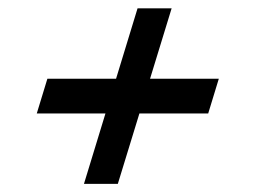

<svg xmlns="http://www.w3.org/2000/svg" viewBox="-20 -480 615 462"><path d="M182 -37.5 311 -460H393L263.5 -37.5ZM94 -290.5H506.5L481 -207H68.5Z"/></svg>

Font: Newsreader 9pt SemiBold
Style: Italic
Weight: 600
Italic angle: -17°
Designer: Hugues Gentile
Foundry: Production Type
Version: Version 1.003